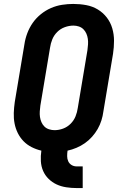

<svg xmlns="http://www.w3.org/2000/svg" viewBox="-20 -763 640 975"><path d="M369 192Q343 192 316.5 188Q290 184 267.5 173.5Q245 163 227 145.5Q209 128 199 105Q189 82 187.5 55.5Q186 29 190 2Q164 -4 140.5 -16Q117 -28 99.5 -46Q82 -64 70.5 -87Q59 -110 54 -136Q49 -162 50 -189.5Q51 -217 55 -245L104 -538Q108 -566 118.5 -594Q129 -622 146 -646.5Q163 -671 187 -690.5Q211 -710 238.5 -722Q266 -734 295 -738.5Q324 -743 352 -743Q386 -743 418 -737Q450 -731 476.5 -715Q503 -699 522 -674.5Q541 -650 550 -619.5Q559 -589 559 -556Q559 -523 554 -490L505 -197Q502 -174 495 -151.5Q488 -129 476 -108Q464 -87 447.5 -68.5Q431 -50 411 -36Q391 -22 368.5 -12.5Q346 -3 323 2Q321 16 321 30Q321 44 326.5 56Q332 68 343.5 75Q355 82 369 82H400V192ZM257 -102Q279 -102 300.5 -110Q322 -118 338.5 -134.5Q355 -151 363.5 -172Q372 -193 375 -215L424 -508Q426 -523 427 -537.5Q428 -552 426 -566Q424 -580 418.5 -592.5Q413 -605 403.5 -614.5Q394 -624 380.5 -628.5Q367 -633 353 -633Q331 -633 309 -625Q287 -617 270.5 -600.5Q254 -584 245.5 -563Q237 -542 234 -520L185 -227Q183 -212 182 -197.5Q181 -183 183 -169Q185 -155 190.5 -142.5Q196 -130 205.5 -120.5Q215 -111 229 -106.5Q243 -102 257 -102Z"/></svg>

Font: Iosevka XBd Ex Obl
Style: Regular
Weight: 800
Width: 7
Italic angle: -9°
Monospace: yes
Designer: Belleve Invis
Foundry: Belleve Invis
Version: Version 32.5.0; ttfautohint (v1.8.4)